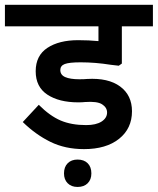

<svg xmlns="http://www.w3.org/2000/svg" viewBox="-50 -602 641 780"><path d="M0 0ZM195 -317.5Q195 -297.5 215 -288.8Q235 -280 272.5 -280Q292.5 -280 303.8 -281.2Q390 -286.2 438.1 -250.6Q486.2 -215 486.2 -150Q486.2 -80 433.8 -38.1Q381.2 3.8 291.2 3.8Q215 3.8 155 -25.6Q95 -55 42.5 -106.2L107.5 -176.2Q152.5 -131.2 196.2 -112.5Q240 -93.8 300 -93.8Q340 -93.8 362.5 -108.1Q385 -122.5 385 -145Q385 -165 365 -178.1Q345 -191.2 295 -187.5Q285 -186.2 267.5 -186.2Q190 -186.2 142.5 -217.5Q95 -248.8 95 -312.5Q95 -376.2 142.5 -407.5Q190 -438.8 267.5 -438.8Q311.2 -438.8 350 -435V-495H-30V-582.5H571.2V-495H445V-343.8L432.5 -335L400 -338.8Q337.5 -348.8 277.5 -348.8Q231.2 -348.8 213.1 -341.9Q195 -335 195 -317.5ZM210 102.5Q210 76.2 225 61.2Q240 46.2 265 46.2Q291.2 46.2 306.2 61.2Q321.2 76.2 321.2 102.5Q321.2 127.5 306.2 142.5Q291.2 157.5 265 157.5Q240 157.5 225 142.5Q210 127.5 210 102.5Z"/></svg>

Font: Cambay
Style: Bold
Weight: 700
Designer: Pooja Saxena
Foundry: Pooja Saxena
Version: Version 1.096;PS 001.096;hotconv 1.0.70;makeotf.lib2.5.58329